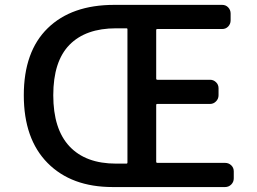

<svg xmlns="http://www.w3.org/2000/svg" viewBox="-20 -756 1040 776"><path d="M924.8 -35.2Q924.8 -20.5 914.6 -10.3Q904.3 0 889.6 0H435.5Q268.6 0 172.4 -97.2Q76.2 -194.3 76.2 -371.1Q76.2 -547.9 172.9 -642.1Q269.5 -736.3 441.4 -736.3H877.9Q892.6 -736.3 902.3 -726.1Q912.1 -715.8 912.1 -701.2V-673.8Q912.1 -659.2 902.3 -648.9Q892.6 -638.7 877.9 -638.7H616.2Q611.3 -638.7 611.3 -634.8V-438.5Q611.3 -433.6 616.2 -433.6H829.1Q842.8 -433.6 853 -423.8Q863.3 -414.1 863.3 -399.4V-371.1Q863.3 -356.4 853 -346.2Q842.8 -335.9 829.1 -335.9H616.2Q611.3 -335.9 611.3 -332V-102.5Q611.3 -97.7 616.2 -97.7H889.6Q904.3 -97.7 914.6 -87.9Q924.8 -78.1 924.8 -63.5ZM449.2 -94.7H491.2Q495.1 -94.7 495.1 -99.6V-637.7Q495.1 -641.6 491.2 -641.6H449.2Q326.2 -641.6 260.7 -574.7Q195.3 -507.8 195.3 -371.1Q195.3 -234.4 260.7 -164.6Q326.2 -94.7 449.2 -94.7Z"/></svg>

Font: Gen Jyuu Gothic L Monospace Medium
Style: Regular
Weight: 500
Designer: [Source Han Sans]
Ryoko NISHIZUKA  (kana & ideographs); Paul D. Hunt (Latin, Greek & Cyrillic); Wenlong ZHANG  (bopomofo
Version: Version 1.002.20150607